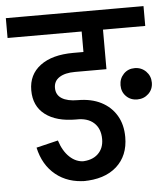

<svg xmlns="http://www.w3.org/2000/svg" viewBox="-74 -682 627 728"><g transform="rotate(-5 240.0 -317.5)"><path d="M402.5 -562V-637.5H499V-562ZM223.8 3.8Q155.5 3.8 109.2 -33.8Q63 -71.2 48.2 -138.2L131.2 -158.2Q144.2 -117 168.8 -94.1Q193.2 -71.2 223.8 -71.2ZM-25 -562V-637.5H447.5V-562ZM212.8 3.8V-71.2Q253.8 -71.2 276.2 -92.4Q298.8 -113.5 298.8 -148.8H386.8Q386.8 -78 340.8 -37Q294.8 4 212.8 3.8ZM207 -231.5Q131.8 -231.5 89.5 -263.9Q47.2 -296.2 47.2 -356.5L137.5 -357.8Q137.5 -331 159 -317.5Q180.5 -304 219.5 -304ZM298.8 -148.8Q298.8 -189 274.5 -211Q250.2 -233 207 -231.5L219.5 -304Q271 -304 308.2 -285Q345.5 -266 366.1 -231.4Q386.8 -196.8 386.8 -148.8ZM47.2 -356.5Q47.2 -416.2 92.5 -450.1Q137.8 -484 218.2 -484V-411.5Q180.2 -411.5 158.9 -397.6Q137.5 -383.8 137.5 -357.8ZM218.2 -411.5V-484H338.2V-411.5ZM257 -445V-618.8H338.2V-445ZM445 -287Q419.5 -287 402.8 -303.8Q386 -320.5 386 -346Q386 -371.2 402.8 -388.8Q419.5 -406.2 445 -406.2Q470.2 -406.2 487.8 -388.8Q505.2 -371.2 505.2 -346Q505.2 -320.5 487.8 -303.8Q470.2 -287 445 -287Z"/></g></svg>

Font: Akshar Light
Style: Regular
Weight: 300
Designer: Tall Chai
Foundry: Tall Chai
Version: Version 1.100